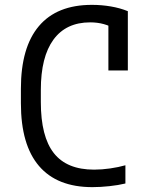

<svg xmlns="http://www.w3.org/2000/svg" viewBox="-20 -760 640 790"><path d="M360 10Q215 10 140.5 -77Q66 -164 66 -335V-395Q66 -565 140 -652.5Q214 -740 358 -740Q398 -740 436 -733.5Q474 -727 506 -714V-470H426V-702L456 -639Q411 -668 351 -668Q252 -668 200 -597Q148 -526 148 -390V-340Q148 -198 201.5 -130Q255 -62 367 -62Q399 -62 433.5 -67Q468 -72 496 -80V-5Q467 2 430 6Q393 10 360 10Z"/></svg>

Font: M PLUS Code Latin Expanded
Style: Regular
Weight: 400
Width: 7
Designer: Coji Morishita
Foundry: UNDERFOREST DESIGN
Version: Version 1.002; ttfautohint (v1.8.3)